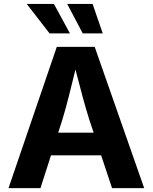

<svg xmlns="http://www.w3.org/2000/svg" viewBox="-20 -969 787 989"><path d="M23.9 0 272.5 -727.5H467.8L722.7 0H557.1L501 -168.9H242.7L188.5 0ZM279.8 -285.6H462.4L440.4 -351.1Q422.9 -406.7 405.3 -471.7Q387.7 -536.6 368.7 -610.8Q350.6 -535.6 334 -470.7Q317.4 -405.8 300.8 -351.1ZM235.4 -796.9 117.7 -948.7H257.8L340.3 -796.9ZM406.2 -796.9 326.2 -948.7H457L509.3 -796.9Z"/></svg>

Font: Inter-Bold
Style: Bold
Weight: 700
Designer: Rasmus Andersson
Foundry: rsms
Version: Version 4.000;git-a52131595